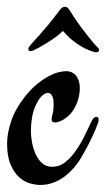

<svg xmlns="http://www.w3.org/2000/svg" viewBox="-37 -521 305 552"><path d="M239.7 -185.1Q246.6 -185.1 246.6 -176.8Q246.6 -173.3 245.1 -168.5Q237.8 -147.9 229.2 -129.9Q220.7 -111.8 213.4 -98.1Q204.6 -82 196.8 -68.4Q186.5 -51.3 173.8 -36.9Q161.1 -22.5 146.5 -12Q131.8 -1.5 115 4.6Q98.1 10.7 79.1 10.7Q64.9 10.7 48.3 5.9Q31.7 1 17.3 -12.2Q2.9 -25.4 -6.8 -48.6Q-16.6 -71.8 -16.6 -108.4Q-16.6 -137.7 -4.9 -172.6Q6.8 -207.5 33.2 -241.2Q50.3 -263.2 67.6 -277.6Q85 -292 100.8 -300.8Q116.7 -309.6 130.4 -313Q144 -316.4 154.3 -316.4Q161.1 -316.4 168 -313.7Q174.8 -311 180.2 -305.2Q185.5 -299.3 189 -289.8Q192.4 -280.3 192.4 -267.1Q192.4 -252.4 188.2 -237.1Q184.1 -221.7 175.3 -207Q168.5 -195.8 160.4 -188.5Q152.3 -181.2 144.8 -176.8Q137.2 -172.4 131.1 -170.7Q125 -168.9 121.6 -168.9Q111.3 -168.9 111.3 -177.2Q111.3 -182.6 114.3 -193.8Q117.2 -205.1 117.2 -220.2Q117.2 -223.6 116.9 -229.2Q116.7 -234.9 115 -240.2Q113.3 -245.6 109.9 -249.8Q106.4 -253.9 100.6 -253.9Q93.8 -253.9 85.7 -247.3Q77.6 -240.7 70.3 -227.1Q59.1 -207 55.4 -185.1Q51.8 -163.1 51.8 -145.5Q51.8 -130.4 54.9 -112.3Q58.1 -94.2 65.2 -78.4Q72.3 -62.5 84 -52Q95.7 -41.5 112.8 -41.5Q134.8 -41.5 152.1 -55.9Q169.4 -70.3 183.3 -91.1Q197.3 -111.8 208 -134.3Q218.8 -156.7 226.6 -172.9Q232.4 -185.1 239.7 -185.1ZM243.7 -384.8Q248 -380.4 248 -377.4Q248 -374.5 245.6 -372.6Q243.2 -370.6 239.3 -370.6Q235.4 -370.6 230 -372.6Q226.1 -374 217.5 -377.2Q209 -380.4 197.3 -387.2Q185.5 -394 171.9 -404.8Q158.2 -415.5 144 -432.1Q135.3 -423.3 122.8 -414.3Q110.4 -405.3 98.1 -397.7Q85.9 -390.1 75.2 -384.3Q64.5 -378.4 59.1 -376Q54.7 -374 51.3 -374Q44.4 -374 44.4 -380.4Q44.4 -384.3 49.3 -390.1Q53.2 -395 60.1 -402.3Q66.9 -409.7 77.4 -421.4Q87.9 -433.1 102.3 -450.4Q116.7 -467.8 135.7 -493.2Q142.6 -501.5 149.4 -501.5Q154.3 -501.5 157.7 -498.5Q161.1 -495.6 165 -488.8Q174.3 -473.1 186.5 -456.1Q198.7 -439 210.4 -424.1Q222.2 -409.2 231.2 -398.4Q240.2 -387.7 243.7 -384.8Z"/></svg>

Font: Engagement
Style: Regular
Weight: 400
Designer: Astigmatic (AOETI)
Foundry: Astigmatic (AOETI)
Version: Version 1.000